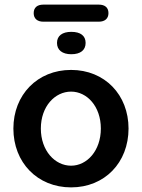

<svg xmlns="http://www.w3.org/2000/svg" viewBox="-20 -802 615 832"><path d="M288 10C434 10 537 -98 537 -245C537 -391 434 -499 288 -499C142 -499 38 -391 38 -245C38 -98 142 10 288 10ZM288 -84C218 -84 157 -149 157 -245C157 -341 218 -405 288 -405C357 -405 417 -341 417 -245C417 -149 357 -84 288 -84ZM168 -708H408C435 -708 450 -722 450 -745C450 -769 435 -782 408 -782H168C141 -782 126 -769 126 -745C126 -722 141 -708 168 -708ZM289 -567C329 -567 351 -585 351 -616C351 -647 329 -664 289 -664C250 -664 227 -647 227 -616C227 -585 250 -567 289 -567Z"/></svg>

Font: SN Pro SemiBold
Style: Regular
Weight: 600
Designer: Tobias Whetton
Foundry: Supernotes
Version: Version 1.003;Glyphs 3.3 (3324)